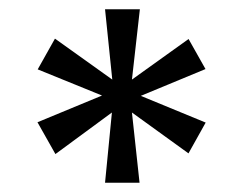

<svg xmlns="http://www.w3.org/2000/svg" viewBox="-20 -754 526 414"><path d="M281.6 -734 264.5 -582.4 386.6 -669.9 423.1 -605.1 283.6 -547.3 423.5 -489.7 386.4 -423.3 264.5 -511.4 280.9 -360H206.5L221.3 -511.4L99.5 -421.8L60.8 -490.4L200 -548L61.3 -604.4L98.5 -670.7L222.1 -582.4L206.5 -734Z"/></svg>

Font: Poppins Variable
Style: Regular
Weight: 100
Designer: Jonny Pinhorn
Foundry: Indian Type Foundry
Version: Version 6.000